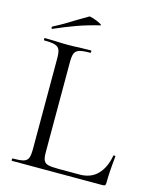

<svg xmlns="http://www.w3.org/2000/svg" viewBox="-117 -864 767 944"><g transform="rotate(15 266.5 -392.0)"><path d="M265 -21H374Q431 -21 465 -56Q499 -91 510 -153Q510 -156 515.5 -155.5Q521 -155 521 -152Q512 -69 512 -15Q512 -7 509 -3.5Q506 0 497 0H35Q33 0 33 -6Q33 -12 35 -12Q73 -12 90.5 -17Q108 -22 114 -36.5Q120 -51 120 -81V-544Q120 -574 114 -588Q108 -602 90.5 -607.5Q73 -613 35 -613Q33 -613 33 -619Q33 -625 35 -625L84 -624Q126 -622 152 -622Q180 -622 222 -624L270 -625Q273 -625 273 -619Q273 -613 270 -613Q233 -613 215 -607.5Q197 -602 191 -587.5Q185 -573 185 -543V-85Q185 -56 191 -43Q197 -30 213 -25.5Q229 -21 265 -21ZM59 -678Q55 -678 54 -682.5Q53 -687 56 -689Q107 -715 165 -752Q201 -774 219 -784Q223 -786 242.5 -779.5Q262 -773 276.5 -765Q291 -757 283 -756Q221 -741 169.5 -722.5Q118 -704 61 -679Z"/></g></svg>

Font: Cormorant SC
Style: Regular
Weight: 400
Designer: Christian Thalmann (Catharsis Fonts)
Foundry: Catharsis Fonts
Version: Version 4.000